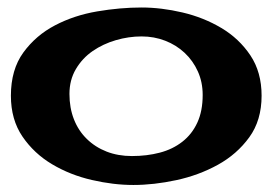

<svg xmlns="http://www.w3.org/2000/svg" viewBox="-20 -498 745 525"><path d="M695.3 -236.3Q695.3 -168.9 661.6 -122.6Q627.9 -76.2 575.7 -47.4Q523.4 -18.6 461.9 -5.4Q400.4 7.8 344.7 7.8Q290 7.8 231 -5.9Q171.9 -19.5 122.6 -48.8Q73.2 -78.1 41.5 -124.5Q9.8 -170.9 9.8 -236.3Q9.8 -307.6 43.9 -354.5Q78.1 -401.4 130.4 -428.7Q182.6 -456.1 245.6 -466.8Q308.6 -477.5 367.2 -477.5Q420.9 -477.5 479 -463.9Q537.1 -450.2 585.4 -421.4Q633.8 -392.6 664.6 -346.7Q695.3 -300.8 695.3 -236.3ZM534.2 -238.3Q534.2 -273.4 521 -302.7Q507.8 -332 484.9 -353.5Q461.9 -375 431.6 -386.7Q401.4 -398.4 367.2 -398.4Q332 -398.4 296.9 -388.2Q261.7 -377.9 233.4 -358.4Q205.1 -338.9 187.5 -309.1Q169.9 -279.3 169.9 -241.2Q169.9 -203.1 182.1 -171.9Q194.3 -140.6 217.3 -118.2Q240.2 -95.7 271.5 -83.5Q302.7 -71.3 340.8 -71.3Q381.8 -71.3 417 -80.6Q452.1 -89.8 478.5 -110.4Q504.9 -130.9 519.5 -162.6Q534.2 -194.3 534.2 -238.3Z"/></svg>

Font: Fontdiner Swanky
Style: Regular
Weight: 400
Designer: Font Diner, Inc
Foundry: Font Diner, Inc
Version: Version 1.001